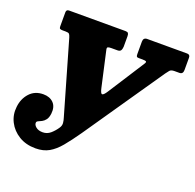

<svg xmlns="http://www.w3.org/2000/svg" viewBox="-133 -888 1060 1045"><g transform="rotate(20 397.0 -366.0)"><path d="M4.5 -159.5Q9.5 -208 39.5 -241Q69.5 -274 118.5 -274Q156 -274 177.5 -252Q199 -230 194.5 -189.5Q191.5 -165.5 182 -153.2Q172.5 -141 161.2 -135.2Q150 -129.5 141.2 -125.8Q132.5 -122 132 -115.5Q130.5 -102 145 -90Q159.5 -78 184.5 -78Q210 -78 229.8 -95.2Q249.5 -112.5 263.5 -134Q273 -148 271.8 -163Q270.5 -178 265.5 -193L144.5 -612.5Q140 -627.5 135 -632Q130 -636.5 113.5 -636.5H97Q87 -636.5 82.2 -639.2Q77.5 -642 77.5 -652.5V-734Q77.5 -750 93.5 -750H420.5Q432 -750 436 -744.5Q440 -739 440 -727V-666Q439 -651.5 433.8 -644Q428.5 -636.5 414.5 -636.5H379.5Q365.5 -636.5 360 -633.8Q354.5 -631 356.5 -620.5L402.5 -415Q409.5 -383 418.2 -383.2Q427 -383.5 442.5 -407.5L578 -618.5Q585.5 -630 580.8 -633.2Q576 -636.5 559 -636.5H538.5Q529 -636.5 526.2 -640.2Q523.5 -644 523.5 -654V-726Q523.5 -750 546 -750H777Q794.5 -750 794.5 -732V-660.5Q794.5 -636.5 773.5 -636.5H745Q725.5 -636.5 717.8 -627.2Q710 -618 701.5 -606L386 -146.5Q348 -92 317.8 -55.8Q287.5 -19.5 255 -1Q222.5 17.5 177.5 17.5Q121.5 17.5 80.8 -7.5Q40 -32.5 19.5 -72.8Q-1 -113 4.5 -159.5Z"/></g></svg>

Font: Besley* Narrow Heavy
Style: Italic
Weight: 800
Width: 4
Italic angle: -13°
Designer: Owen Earl
Foundry: indestructible type*
Version: Version 3.000; ttfautohint (v1.8.3)